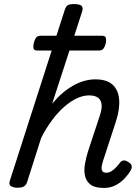

<svg xmlns="http://www.w3.org/2000/svg" viewBox="-20 -910 691 946"><path d="M492 16Q449 16 427.5 0.5Q406 -15 399.5 -41Q393 -67 398 -98.5Q403 -130 413 -162L473 -344Q488 -389 475 -414.5Q462 -440 418 -440Q389 -440 357.5 -425Q326 -410 295 -382.5Q264 -355 235.5 -316.5Q207 -278 183 -231L113 -11Q108 2 98 8.5Q88 15 65 15Q49 15 35.5 8Q22 1 28 -18L298 -858Q304 -878 313.5 -884Q323 -890 343 -890Q374 -890 382.5 -880.5Q391 -871 384 -851L237 -399Q261 -428 286.5 -450Q312 -472 339 -487.5Q366 -503 394 -511Q422 -519 450 -519Q506 -519 534.5 -493Q563 -467 567 -420Q571 -373 551 -311L487 -115Q483 -102 481 -89Q479 -76 484 -67.5Q489 -59 504 -59Q517 -59 529 -66.5Q541 -74 551.5 -85Q562 -96 570 -107Q576 -116 586 -119Q596 -122 612 -112Q628 -102 629 -91.5Q630 -81 624 -70Q614 -53 595.5 -32.5Q577 -12 551 2Q525 16 492 16ZM165 -661Q147 -661 145 -672Q143 -683 146 -696Q149 -710 156 -722Q163 -734 182 -734H481Q500 -734 502 -722Q504 -710 501 -696Q498 -683 491 -672Q484 -661 466 -661Z"/></svg>

Font: Playwrite DK Loopet
Style: Regular
Weight: 400
Designer: Veronika Burian, José Scaglione
Foundry: TypeTogether
Version: Version 1.002